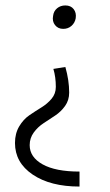

<svg xmlns="http://www.w3.org/2000/svg" viewBox="-20 -488 405 705"><path d="M220 -468Q240 -468 250.5 -454.5Q261 -441 258 -421Q255 -404 242.5 -393Q230 -382 212 -382Q193 -382 182 -396Q171 -410 175 -430Q177 -447 189.5 -457.5Q202 -468 220 -468ZM272 142V197Q165 197 100 153Q35 109 35 37Q35 2 50.5 -24Q66 -50 88 -65Q110 -80 132 -93.5Q154 -107 169.5 -125.5Q185 -144 185 -169Q185 -205 176 -235L220 -242Q234 -193 234 -148Q234 -120 219 -99Q204 -78 183 -64Q162 -50 140.5 -36Q119 -22 104 -1.5Q89 19 89 45Q89 89 136.5 115.5Q184 142 272 142Z"/></svg>

Font: EauTestText Semilight
Style: Italic
Weight: 300
Italic angle: -12°
Designer: Christian Thalmann (Catharsis Fonts)
Version: Version 0.001;PS 000.001;hotconv 1.0.88;makeotf.lib2.5.64775